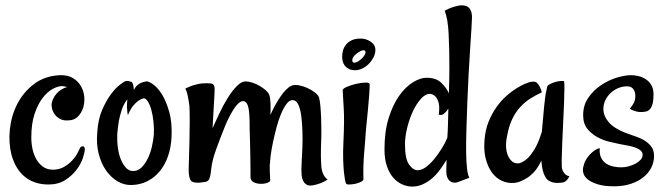

<svg xmlns="http://www.w3.org/2000/svg" viewBox="-20 -685 2505 722"><path d="M298.8 -123Q298.8 -112.3 291.5 -90.3Q284.2 -68.4 267.6 -46.4Q251 -24.4 225.1 -7.8Q199.2 8.8 162.1 8.8Q109.4 8.8 73.7 -20Q38.1 -48.8 23.4 -102.5Q11.7 -147.5 17.1 -198.7Q22.5 -250 44.9 -293.9Q67.4 -337.9 107.4 -368.7Q147.5 -399.4 205.1 -402.3Q234.4 -403.3 253.9 -391.6Q273.4 -379.9 284.2 -361.3Q294.9 -342.8 296.9 -320.8Q298.8 -298.8 292.5 -279.3Q286.1 -259.8 272.9 -246.6Q259.8 -233.4 239.3 -232.4Q218.8 -230.5 205.6 -237.8Q192.4 -245.1 185.1 -255.9Q177.7 -266.6 175.3 -278.3Q172.9 -290 174.8 -298.8Q177.7 -311.5 184.6 -322.3Q190.4 -332 201.7 -341.8Q212.9 -351.6 231.4 -357.4Q228.5 -359.4 225.6 -359.4Q222.7 -359.4 219.7 -360.4Q215.8 -360.4 213.9 -361.3Q198.2 -361.3 178.2 -350.6Q158.2 -339.8 140.1 -316.4Q122.1 -293 109.9 -256.3Q97.7 -219.7 97.7 -168Q97.7 -145.5 102.5 -123.5Q107.4 -101.6 117.7 -84.5Q127.9 -67.4 143.1 -57.1Q158.2 -46.9 178.7 -46.9Q202.1 -46.9 220.2 -57.1Q238.3 -67.4 251 -81.1Q263.7 -94.7 271 -108.4Q278.3 -122.1 281.2 -128.9Q284.2 -134.8 291.5 -134.8Q298.8 -134.8 298.8 -123Z M625 -168Q623 -129.9 611.8 -97.7Q600.6 -65.4 581.1 -41.5Q561.5 -17.6 534.7 -3.9Q507.8 9.8 475.6 10.7Q447.3 11.7 422.4 -2.9Q397.5 -17.6 378.9 -43.9Q360.4 -70.3 351.1 -106.9Q341.8 -143.6 345.7 -186.5Q348.6 -236.3 364.3 -272Q379.9 -307.6 397.5 -331.1Q415 -354.5 430.2 -365.7Q445.3 -377 449.2 -378.9Q456.1 -381.8 461.9 -380.4Q467.8 -378.9 474.6 -377Q476.6 -376 478.5 -372.1Q482.4 -365.2 483.4 -346.7Q488.3 -357.4 496.1 -364.3Q503.9 -371.1 511.7 -374Q521.5 -377.9 531.2 -378.9Q538.1 -379.9 555.2 -368.2Q572.3 -356.4 588.4 -331.1Q604.5 -305.7 616.2 -265.1Q627.9 -224.6 625 -168ZM558.6 -179.7Q559.6 -203.1 557.1 -227.1Q554.7 -251 549.3 -271Q543.9 -291 536.1 -303.2Q528.3 -315.4 520.5 -315.4Q511.7 -313.5 501 -306.6Q492.2 -300.8 481.4 -288.1Q470.7 -275.4 460.9 -252Q460 -254.9 459 -262.7Q458 -269.5 457.5 -280.8Q457 -292 459 -311.5Q445.3 -294.9 438 -272.5Q430.7 -250 426.8 -229.5Q422.9 -205.1 420.9 -180.7Q419.9 -154.3 423.3 -128.9Q426.8 -103.5 435.1 -84Q443.4 -64.5 455.1 -52.7Q466.8 -41 483.4 -42Q500 -43 512.7 -55.7Q525.4 -68.4 535.2 -87.9Q544.9 -107.4 550.8 -131.8Q556.6 -156.2 558.6 -179.7Z M893.6 -304.7Q885.7 -304.7 876.5 -296.4Q867.2 -288.1 858.4 -273.9Q849.6 -259.8 840.8 -242.7Q832 -225.6 825.2 -208Q808.6 -167 793 -124Q777.3 -81.1 774.4 -49.8Q773.4 -46.9 773.4 -44.4Q773.4 -42 773.4 -40Q772.5 -38.1 772.5 -34.2Q770.5 -20.5 767.1 -12.2Q763.7 -3.9 752.9 -1Q741.2 1 729.5 2Q717.8 2.9 707 0Q700.2 -2 696.8 -7.3Q693.4 -12.7 691.9 -20Q690.4 -27.3 689.9 -34.2Q689.5 -41 689.5 -45.9Q689.5 -51.8 690.4 -82.5Q691.4 -113.3 692.4 -152.3Q693.4 -191.4 693.4 -229Q693.4 -266.6 692.4 -286.1Q690.4 -299.8 688.5 -311.5Q686.5 -322.3 684.1 -333Q681.6 -343.8 676.8 -351.6Q687.5 -357.4 698.2 -361.3Q709 -365.2 717.8 -367.2Q728.5 -370.1 737.3 -371.1Q760.7 -373 773.9 -371.1Q787.1 -369.1 787.1 -350.6Q787.1 -334 784.7 -299.3Q782.2 -264.6 779.3 -203.1Q790 -227.5 804.7 -258.3Q819.3 -289.1 835.9 -315.9Q852.5 -342.8 870.1 -360.8Q887.7 -378.9 903.3 -378.9Q914.1 -378.9 928.2 -374.5Q942.4 -370.1 955.1 -362.8Q967.8 -355.5 978 -346.7Q988.3 -337.9 992.2 -329.1Q996.1 -319.3 997.1 -298.8Q998 -278.3 997.1 -252.9Q1004.9 -271.5 1014.6 -289.1Q1024.4 -306.6 1034.7 -321.8Q1044.9 -336.9 1055.7 -347.7Q1066.4 -358.4 1075.2 -362.3Q1086.9 -367.2 1103.5 -364.3Q1120.1 -361.3 1136.2 -354Q1152.3 -346.7 1164.6 -336.9Q1176.8 -327.1 1179.7 -318.4Q1182.6 -308.6 1184.6 -288.1Q1186.5 -267.6 1187.5 -243.2Q1188.5 -218.8 1188.5 -192.9Q1188.5 -167 1187.5 -147.5Q1185.5 -90.8 1188.5 -58.1Q1191.4 -25.4 1211.9 -9.8Q1198.2 -1 1186.5 3.4Q1174.8 7.8 1166 9.8Q1155.3 12.7 1147.5 12.7Q1136.7 12.7 1129.9 7.3Q1123 2 1119.1 -6.8Q1115.2 -15.6 1114.3 -26.4Q1113.3 -37.1 1113.3 -47.9Q1113.3 -57.6 1114.7 -80.6Q1116.2 -103.5 1117.2 -132.8Q1118.2 -162.1 1117.2 -192.9Q1116.2 -223.6 1112.8 -249.5Q1109.4 -275.4 1101.6 -292Q1093.8 -308.6 1080.1 -308.6Q1068.4 -308.6 1057.6 -294.4Q1046.9 -280.3 1037.1 -257.3Q1027.3 -234.4 1020 -206.5Q1012.7 -178.7 1006.8 -151.4Q1001 -124 998 -101.1Q995.1 -78.1 995.1 -64.5L994.1 -73.2Q994.1 -54.7 994.6 -39.1Q995.1 -23.4 996.1 -7.8Q997.1 -2 985.4 2.4Q973.6 6.8 959.5 6.3Q945.3 5.9 933.6 0Q921.9 -5.9 921.9 -19.5Q921.9 -29.3 921.9 -48.8Q921.9 -68.4 921.4 -92.8Q920.9 -117.2 920.4 -144Q919.9 -170.9 918.9 -195.3Q918.9 -213.9 918.5 -233.4Q918 -252.9 916 -269Q914.1 -285.2 908.7 -294.9Q903.3 -304.7 893.6 -304.7Z M1268.6 -345.7Q1268.6 -351.6 1284.2 -358.4Q1299.8 -365.2 1318.8 -369.6Q1337.9 -374 1354 -374.5Q1370.1 -375 1370.1 -367.2Q1370.1 -352.5 1368.2 -325.7Q1366.2 -298.8 1363.3 -269Q1360.4 -239.3 1357.4 -209.5Q1354.5 -179.7 1353.5 -159.2Q1351.6 -137.7 1349.6 -112.3Q1347.7 -90.8 1346.7 -64.5Q1345.7 -38.1 1346.7 -10.7Q1346.7 -5.9 1336.9 -1Q1327.1 3.9 1315.4 6.3Q1303.7 8.8 1293 8.8Q1282.2 8.8 1281.2 4.9Q1279.3 1 1277.3 -8.8Q1275.4 -18.6 1273.4 -36.6Q1271.5 -54.7 1270.5 -83.5Q1269.5 -112.3 1271.5 -153.3Q1275.4 -234.4 1272.5 -278.8Q1269.5 -323.2 1268.6 -345.7ZM1336.9 -540Q1356.4 -540 1374 -528.3Q1391.6 -516.6 1391.6 -497.1Q1391.6 -482.4 1384.3 -468.8Q1377 -455.1 1366.2 -444.3Q1355.5 -433.6 1341.8 -427.2Q1328.1 -420.9 1316.4 -420.9Q1300.8 -420.9 1291 -426.3Q1281.2 -431.6 1275.9 -439Q1270.5 -446.3 1268.6 -455.1Q1266.6 -463.9 1266.6 -471.7Q1266.6 -481.4 1269.5 -493.7Q1272.5 -505.9 1280.3 -516.1Q1288.1 -526.4 1301.8 -533.2Q1315.4 -540 1336.9 -540ZM1312.5 -449.2Q1318.4 -449.2 1325.7 -453.6Q1333 -458 1339.4 -463.9Q1345.7 -469.7 1350.1 -476.6Q1354.5 -483.4 1354.5 -488.3Q1354.5 -496.1 1346.7 -496.1Q1341.8 -496.1 1334.5 -492.2Q1327.1 -488.3 1320.3 -482.9Q1313.5 -477.5 1309.1 -471.2Q1304.7 -464.8 1304.7 -459Q1304.7 -449.2 1312.5 -449.2Z M1754.9 -620.1Q1754.9 -609.4 1752.9 -578.1Q1751 -546.9 1748 -502.9Q1745.1 -459 1742.2 -406.2Q1739.3 -353.5 1737.3 -298.8Q1735.4 -244.1 1733.9 -196.8Q1732.4 -149.4 1732.9 -112.3Q1733.4 -75.2 1736.3 -50.3Q1739.3 -25.4 1745.1 -16.6L1701.2 0Q1696.3 2 1689.5 2Q1682.6 2 1675.3 -2Q1668 -5.9 1663.1 -15.6Q1658.2 -25.4 1658.2 -43Q1658.2 -49.8 1658.7 -60.1Q1659.2 -70.3 1659.2 -84Q1647.5 -64.5 1633.8 -45.9Q1620.1 -27.3 1604 -13.7Q1587.9 0 1569.3 8.3Q1550.8 16.6 1530.3 16.6Q1510.7 16.6 1492.2 8.3Q1473.6 0 1459 -16.6Q1444.3 -33.2 1435.1 -59.6Q1425.8 -85.9 1425.8 -123Q1425.8 -190.4 1441.4 -240.7Q1457 -291 1481 -324.7Q1504.9 -358.4 1532.7 -375.5Q1560.5 -392.6 1584 -392.6Q1620.1 -392.6 1639.6 -373.5Q1659.2 -354.5 1668 -334Q1668.9 -362.3 1669.4 -387.2Q1669.9 -412.1 1669.9 -429.7Q1669.9 -502 1667 -558.6Q1664.1 -615.2 1652.3 -644.5Q1666 -652.3 1677.2 -656.2Q1688.5 -660.2 1697.3 -662.1Q1708 -665 1715.8 -665Q1737.3 -665 1746.1 -652.8Q1754.9 -640.6 1754.9 -620.1ZM1662.1 -167Q1664.1 -192.4 1664.6 -220.2Q1665 -248 1666 -276.4Q1659.2 -265.6 1649.9 -257.8Q1640.6 -250 1629.9 -253.9Q1633.8 -283.2 1629.4 -298.8Q1625 -314.5 1617.2 -322.3Q1608.4 -331.1 1596.7 -332Q1579.1 -332 1562 -312.5Q1544.9 -293 1531.7 -264.2Q1518.6 -235.4 1510.7 -202.6Q1502.9 -169.9 1502.9 -142.6Q1502.9 -87.9 1518.1 -66.4Q1533.2 -44.9 1550.8 -44.9Q1565.4 -44.9 1581.5 -56.6Q1597.7 -68.4 1612.8 -86.9Q1627.9 -105.5 1641.1 -126.5Q1654.3 -147.5 1662.1 -167Z M2093.8 -49.8Q2095.7 -43 2099.6 -37.1Q2102.5 -32.2 2107.9 -27.8Q2113.3 -23.4 2121.1 -22.5Q2114.3 -8.8 2107.4 -3.9Q2103.5 -1 2100.6 0Q2091.8 2.9 2074.2 2.9Q2056.6 2.9 2040 -7.8Q2034.2 -12.7 2029.3 -22.5Q2024.4 -30.3 2021 -44.4Q2017.6 -58.6 2015.6 -81.1Q2002 -51.8 1984.9 -34.7Q1967.8 -17.6 1951.2 -9.8Q1932.6 1 1913.1 2.9Q1888.7 4.9 1866.7 -5.4Q1844.7 -15.6 1829.6 -36.6Q1814.5 -57.6 1806.6 -87.9Q1798.8 -118.2 1801.8 -156.2Q1804.7 -196.3 1817.4 -227.5Q1830.1 -258.8 1847.7 -283.2Q1865.2 -307.6 1884.8 -324.7Q1904.3 -341.8 1922.4 -353Q1940.4 -364.3 1953.6 -369.6Q1966.8 -375 1970.7 -376Q1981.4 -378.9 1989.3 -377.9Q1997.1 -377 2002.9 -369.1Q2004.9 -366.2 2007.8 -362.3Q2009.8 -358.4 2012.7 -352.1Q2015.6 -345.7 2017.6 -337.9Q1994.1 -327.1 1973.6 -314Q1953.1 -300.8 1936 -282.2Q1918.9 -263.7 1906.2 -237.3Q1893.6 -210.9 1886.7 -172.9Q1877 -125 1892.1 -95.7Q1907.2 -66.4 1933.6 -71.3Q1949.2 -76.2 1963.9 -89.8Q1976.6 -101.6 1990.7 -125Q2004.9 -148.4 2017.6 -189.5Q2022.5 -248 2025.9 -281.7Q2029.3 -315.4 2032.2 -333Q2036.1 -353.5 2038.1 -360.4Q2041 -365.2 2049.8 -369.6Q2058.6 -374 2069.3 -377Q2080.1 -379.9 2088.9 -380.4Q2097.7 -380.9 2100.6 -379.9Q2102.5 -378.9 2102.5 -356Q2102.5 -333 2101.1 -298.3Q2099.6 -263.7 2097.7 -223.1Q2095.7 -182.6 2094.2 -146.5Q2092.8 -110.4 2092.3 -83.5Q2091.8 -56.6 2093.8 -49.8Z M2332 -185.5Q2353.5 -177.7 2373 -170.9Q2392.6 -164.1 2407.2 -154.3Q2421.9 -144.5 2430.7 -131.3Q2439.5 -118.2 2439.5 -98.6Q2439.5 -75.2 2429.2 -54.7Q2418.9 -34.2 2399.4 -18.6Q2379.9 -2.9 2352.1 6.3Q2324.2 15.6 2290 15.6Q2252 15.6 2228.5 8.3Q2205.1 1 2192.4 -8.8Q2179.7 -18.6 2175.8 -28.3Q2171.9 -38.1 2171.9 -43.9Q2171.9 -55.7 2176.8 -69.8Q2181.6 -84 2195.3 -100.6Q2201.2 -107.4 2208 -113.3Q2221.7 -125 2235.4 -127.9Q2233.4 -105.5 2240.7 -91.3Q2248 -77.1 2260.3 -69.3Q2272.5 -61.5 2287.6 -58.6Q2302.7 -55.7 2316.4 -55.7Q2330.1 -55.7 2344.2 -59.6Q2358.4 -63.5 2370.1 -69.8Q2381.8 -76.2 2389.2 -84.5Q2396.5 -92.8 2396.5 -102.5Q2396.5 -113.3 2387.7 -120.1Q2378.9 -127 2365.7 -131.3Q2352.5 -135.7 2337.4 -138.2Q2322.3 -140.6 2308.6 -143.6Q2294.9 -146.5 2272 -151.9Q2249 -157.2 2227.1 -168.9Q2205.1 -180.7 2189 -200.2Q2172.9 -219.7 2172.9 -252Q2172.9 -289.1 2191.9 -316.9Q2210.9 -344.7 2238.8 -363.8Q2266.6 -382.8 2297.9 -392.6Q2329.1 -402.3 2353.5 -402.3Q2366.2 -402.3 2380.9 -398.9Q2395.5 -395.5 2408.2 -387.2Q2420.9 -378.9 2429.2 -365.2Q2437.5 -351.6 2437.5 -330.1Q2437.5 -308.6 2434.1 -295.4Q2430.7 -282.2 2424.3 -274.9Q2418 -267.6 2409.2 -265.6Q2400.4 -263.7 2388.7 -263.7Q2380.9 -263.7 2374 -265.6Q2368.2 -267.6 2361.3 -269.5Q2354.5 -271.5 2348.6 -276.4Q2358.4 -288.1 2363.8 -298.8Q2369.1 -309.6 2369.1 -325.2Q2369.1 -338.9 2361.8 -349.6Q2354.5 -360.4 2337.9 -360.4Q2320.3 -360.4 2304.2 -353.5Q2288.1 -346.7 2275.9 -335Q2263.7 -323.2 2256.3 -308.1Q2249 -293 2249 -275.4Q2249 -249 2269 -225.6Q2289.1 -202.1 2332 -185.5Z"/></svg>

Font: Rancho
Style: Regular
Weight: 400
Designer: Font Diner, Inc
Foundry: Font Diner, Inc
Version: Version 1.001